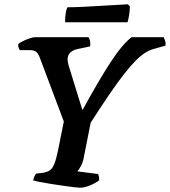

<svg xmlns="http://www.w3.org/2000/svg" viewBox="-20 -878 794 898"><path d="M355 0Q347.5 0 326 -2.5Q304.5 -5 275.5 -9.2Q246.5 -13.5 217.5 -18Q188.5 -22.5 166 -27Q143.5 -31.5 135 -34.5Q137.5 -45 141 -52.8Q144.5 -60.5 149 -66L181.5 -70Q201.5 -73 213.8 -82Q226 -91 234.5 -112.5Q243 -134 251 -173L278.5 -309.5L165.5 -610Q159.5 -626 150.2 -634.8Q141 -643.5 121 -643.5H72.5Q70.5 -647 67.5 -654.2Q64.5 -661.5 65 -671Q71 -678 86.8 -685.5Q102.5 -693 118.5 -698.5Q134.5 -704 141.5 -704H394Q398 -697.5 400.8 -687.5Q403.5 -677.5 401.5 -661L344.5 -649Q323 -645 309.5 -632.8Q296 -620.5 296 -600.5Q296 -595 297.5 -586.8Q299 -578.5 301.5 -570L364.5 -366H367.5Q405.5 -435.5 437.8 -490.5Q470 -545.5 497.5 -587.5Q525 -629.5 549.2 -658.2Q573.5 -687 595 -704H745.5Q748.5 -698 752 -688Q755.5 -678 754 -664.5L698.5 -649Q679 -643.5 658.5 -630.8Q638 -618 614 -593.8Q590 -569.5 560 -531.2Q530 -493 491.8 -437Q453.5 -381 404 -304L372.5 -144.5Q368 -119 358.2 -101.2Q348.5 -83.5 342 -76.5L439 -64Q440 -61.5 442.2 -54Q444.5 -46.5 443.5 -34.5Q427 -21.5 400.8 -10.8Q374.5 0 355 0ZM284.5 -774Q284.5 -802 288 -820.3Q291.5 -838.5 295.5 -844Q325.6 -844 366.2 -846Q406.8 -848 448.9 -850.5Q491 -853 525.3 -855Q559.6 -857 577.6 -858L587.5 -849Q587 -824.5 583.2 -803.2Q579.5 -782 576.5 -774Z"/></svg>

Font: Texturina Medium
Style: Italic
Weight: 500
Italic angle: -11°
Designer: Guillermo Torres Carreño
Foundry: Omnibus-Type
Version: Version 1.002